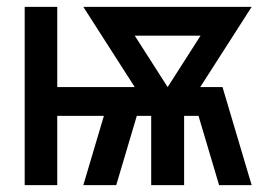

<svg xmlns="http://www.w3.org/2000/svg" viewBox="-20 -540 790 560"><path d="M52 0V-520H147V-286H373L223 -520H714L564 -286H629L714 0H619L559 -202H517V0H421V-202H379L319 0H223L283 -202H147V0ZM469 -286 565 -436H373Z"/></svg>

Font: Iosevka Aile Medium
Style: Regular
Weight: 500
Designer: Belleve Invis
Foundry: Belleve Invis
Version: Version 27.3.5; ttfautohint (v1.8.4)